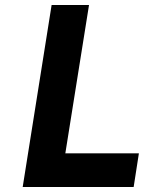

<svg xmlns="http://www.w3.org/2000/svg" viewBox="-20 -750 640 770"><path d="M71 0 187 -730H337L242 -135H537L516 0Z"/></svg>

Font: JetBrains Mono NL ExtraBold
Style: Italic
Weight: 800
Italic angle: -9°
Monospace: yes
Designer: Philipp Nurullin, Konstantin Bulenkov
Foundry: JetBrains
Version: Version 2.305; ttfautohint (v1.8.4.7-5d5b)